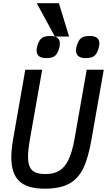

<svg xmlns="http://www.w3.org/2000/svg" viewBox="-20 -1158 662 1188"><path d="M50 -184.5Q50 -233 61.5 -299L136.5 -726.5H241L165 -295.5Q153.5 -229.5 153.5 -189Q153.5 -149 164.5 -125.2Q175.5 -101.5 199 -91.2Q222.5 -81 261.5 -81Q314 -81 348.2 -102.5Q382.5 -124 405 -172Q427.5 -220 442 -303L516.5 -726.5H622L545.5 -292Q526 -180 494.8 -115.8Q463.5 -51.5 407.2 -21Q351 9.5 256 9.5Q148.5 9.5 99.2 -37.2Q50 -84 50 -184.5ZM206.5 -845Q206.5 -861 213 -880.5Q223 -912.5 241 -924Q259 -935.5 292 -935.5Q350.5 -935.5 350.5 -888.5Q350.5 -872 344 -852.5Q333.5 -821 316.8 -809.8Q300 -798.5 266.5 -798.5Q206.5 -798.5 206.5 -845ZM450 -846Q450 -861 456.5 -880Q464 -902.5 474 -914.2Q484 -926 498.5 -930.8Q513 -935.5 536 -935.5Q564.5 -935.5 579.8 -924Q595 -912.5 595 -889Q595 -875 588 -853Q577.5 -821.5 560.8 -810Q544 -798.5 510 -798.5Q480.5 -798.5 465.2 -810.5Q450 -822.5 450 -846ZM207.5 -1138H344.5L407.5 -932H319.5Z"/></svg>

Font: JuliaMono Medium
Style: Italic
Weight: 500
Italic angle: -9°
Monospace: yes
Designer: cormullion
Foundry: corm
Version: Version 0.054; ttfautohint (v1.8.4)